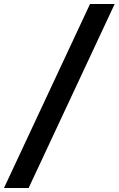

<svg xmlns="http://www.w3.org/2000/svg" viewBox="-45 -819 597 966"><path d="M532 -799 99 127H-25L408 -799Z"/></svg>

Font: Afrihost Sans Med
Style: Regular
Weight: 500
Designer: Afrihost SP Pty Ltd
Version: Version 1.000